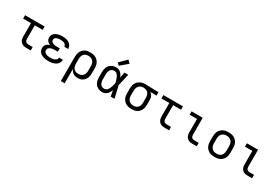

<svg xmlns="http://www.w3.org/2000/svg" viewBox="89 -2079 5223 3606"><g transform="rotate(30 2700.0 -276.5)"><path d="M413 0Q393 0 372 -3.5Q351 -7 332.5 -16Q314 -25 299 -40Q284 -55 275 -74Q266 -93 262.5 -113.5Q259 -134 259 -155V-447H88V-520H512V-447H341V-155Q341 -139 345 -124Q349 -109 358.5 -97Q368 -85 383 -79.5Q398 -74 413 -74H511V0Z M897 8Q872 8 846.5 5.5Q821 3 796 -4Q771 -11 748 -23Q725 -35 707.5 -53.5Q690 -72 681 -96.5Q672 -121 672 -147Q672 -168 678.5 -189.5Q685 -211 700 -227Q715 -243 734 -253.5Q753 -264 773 -271Q756 -278 739.5 -288.5Q723 -299 711 -313.5Q699 -328 693.5 -346.5Q688 -365 688 -384Q688 -408 696.5 -430.5Q705 -453 721 -470.5Q737 -488 758.5 -499Q780 -510 803 -516.5Q826 -523 849.5 -525.5Q873 -528 897 -528Q921 -528 945 -525.5Q969 -523 992 -516Q1015 -509 1036 -496.5Q1057 -484 1073 -466Q1089 -448 1097.5 -425Q1106 -402 1106 -378Q1106 -377 1106 -376.5Q1106 -376 1106 -375H1023Q1023 -375 1023 -375.5Q1023 -376 1023 -376Q1023 -390 1017 -403Q1011 -416 1001 -425Q991 -434 978 -440Q965 -446 951.5 -449Q938 -452 924.5 -453Q911 -454 897 -454Q884 -454 870.5 -453.5Q857 -453 843.5 -450Q830 -447 817.5 -442Q805 -437 794 -428.5Q783 -420 777 -408Q771 -396 771 -382Q771 -368 777 -355.5Q783 -343 794 -334Q805 -325 818 -320Q831 -315 844.5 -312Q858 -309 872 -308Q886 -307 900 -307H964V-234H900Q884 -234 868.5 -232.5Q853 -231 837.5 -228Q822 -225 807.5 -219Q793 -213 781 -203Q769 -193 762 -178.5Q755 -164 755 -149Q755 -148 755 -148Q755 -148 755 -148Q755 -133 762 -119Q769 -105 781 -95.5Q793 -86 807 -80Q821 -74 836 -71Q851 -68 866.5 -67Q882 -66 897 -66Q913 -66 928 -67Q943 -68 958 -71.5Q973 -75 987 -81Q1001 -87 1013 -96.5Q1025 -106 1032 -120Q1039 -134 1039 -150Q1039 -150 1039 -150Q1039 -150 1039 -150H1122Q1122 -149 1122 -149Q1122 -149 1122 -148Q1122 -123 1112.5 -98.5Q1103 -74 1085.5 -55.5Q1068 -37 1045.5 -24.5Q1023 -12 998.5 -4.5Q974 3 948.5 5.5Q923 8 897 8Z M1288 215V-310Q1288 -339 1293 -367.5Q1298 -396 1310.5 -422Q1323 -448 1343 -469.5Q1363 -491 1388.5 -504.5Q1414 -518 1443 -523Q1472 -528 1501 -528Q1530 -528 1559 -523Q1588 -518 1614.5 -505Q1641 -492 1662 -471Q1683 -450 1696.5 -423.5Q1710 -397 1715 -368Q1720 -339 1720 -310V-210Q1720 -183 1716.5 -156Q1713 -129 1703 -103.5Q1693 -78 1676 -56Q1659 -34 1636 -19Q1613 -4 1586.5 2Q1560 8 1532 8Q1507 8 1481.5 2.5Q1456 -3 1434.5 -17Q1413 -31 1397 -51.5Q1381 -72 1371 -96V215ZM1501 -65Q1520 -65 1538.5 -69Q1557 -73 1573.5 -82Q1590 -91 1603 -105.5Q1616 -120 1623.5 -137Q1631 -154 1634 -172.5Q1637 -191 1637 -210V-310Q1637 -329 1634 -347.5Q1631 -366 1623.5 -383Q1616 -400 1603 -414.5Q1590 -429 1573.5 -438Q1557 -447 1538.5 -451Q1520 -455 1501 -455Q1483 -455 1464.5 -451Q1446 -447 1430 -437.5Q1414 -428 1402 -413.5Q1390 -399 1383 -382Q1376 -365 1373.5 -346.5Q1371 -328 1371 -310V-210Q1371 -192 1373.5 -173.5Q1376 -155 1383 -138Q1390 -121 1402 -106.5Q1414 -92 1430 -82.5Q1446 -73 1464 -69Q1482 -65 1501 -65Z M2066 8Q2038 8 2011 2Q1984 -4 1960 -18.5Q1936 -33 1918.5 -54.5Q1901 -76 1890.5 -101.5Q1880 -127 1876 -154.5Q1872 -182 1872 -210V-310Q1872 -338 1876 -365.5Q1880 -393 1890.5 -418.5Q1901 -444 1918.5 -465.5Q1936 -487 1960 -501.5Q1984 -516 2011 -522Q2038 -528 2066 -528Q2093 -528 2118.5 -518Q2144 -508 2163 -489.5Q2182 -471 2196.5 -448Q2211 -425 2221 -400Q2227 -430 2232.5 -460Q2238 -490 2243 -520H2326Q2311 -456 2297 -391.5Q2283 -327 2267 -263Q2283 -198 2297.5 -132Q2312 -66 2328 0H2245Q2239 -31 2233.5 -62Q2228 -93 2222 -125Q2212 -99 2198 -75.5Q2184 -52 2164.5 -33Q2145 -14 2119 -3Q2093 8 2066 8ZM2066 -66Q2087 -66 2105.5 -77Q2124 -88 2136.5 -105Q2149 -122 2158 -141.5Q2167 -161 2173.5 -181.5Q2180 -202 2185.5 -222.5Q2191 -243 2195 -263Q2191 -283 2185.5 -303Q2180 -323 2173 -342.5Q2166 -362 2157.5 -381Q2149 -400 2136 -416.5Q2123 -433 2105 -443.5Q2087 -454 2066 -454Q2049 -454 2032 -449.5Q2015 -445 2001.5 -434.5Q1988 -424 1978.5 -409Q1969 -394 1964 -378Q1959 -362 1957 -344.5Q1955 -327 1955 -310V-210Q1955 -193 1957 -175.5Q1959 -158 1964 -142Q1969 -126 1978.5 -111Q1988 -96 2001.5 -85.5Q2015 -75 2032 -70.5Q2049 -66 2066 -66ZM2086 -577 2039 -623 2186 -768 2244 -712Z M2699 8Q2670 8 2641 3Q2612 -2 2585.5 -15Q2559 -28 2538 -49Q2517 -70 2503.5 -96.5Q2490 -123 2485 -152Q2480 -181 2480 -210V-310Q2480 -338 2484.5 -366Q2489 -394 2501.5 -419.5Q2514 -445 2533 -466Q2552 -487 2577 -500.5Q2602 -514 2629 -521Q2656 -528 2685 -528Q2688 -528 2692 -528Q2696 -528 2700 -528L2981 -520V-447L2846 -450Q2862 -439 2875 -423Q2888 -407 2897 -388.5Q2906 -370 2909 -350Q2912 -330 2912 -310V-210Q2912 -181 2907 -152.5Q2902 -124 2889.5 -98Q2877 -72 2857 -50.5Q2837 -29 2811.5 -15.5Q2786 -2 2757 3Q2728 8 2699 8ZM2699 -65Q2717 -65 2735.5 -69Q2754 -73 2770 -82.5Q2786 -92 2798 -106.5Q2810 -121 2817 -138Q2824 -155 2826.5 -173.5Q2829 -192 2829 -210V-310Q2829 -327 2827 -344.5Q2825 -362 2818.5 -378.5Q2812 -395 2801.5 -409Q2791 -423 2776.5 -433Q2762 -443 2745 -448Q2728 -453 2711 -454L2700 -455Q2698 -455 2695.5 -455Q2693 -455 2691 -455Q2673 -455 2655 -450Q2637 -445 2621.5 -435.5Q2606 -426 2594.5 -412Q2583 -398 2575.5 -381Q2568 -364 2565.5 -346Q2563 -328 2563 -310V-210Q2563 -191 2566 -172.5Q2569 -154 2576.5 -137Q2584 -120 2597 -105.5Q2610 -91 2626.5 -82Q2643 -73 2661.5 -69Q2680 -65 2699 -65Z M3413 0Q3393 0 3372 -3.5Q3351 -7 3332.5 -16Q3314 -25 3299 -40Q3284 -55 3275 -74Q3266 -93 3262.5 -113.5Q3259 -134 3259 -155V-447H3088V-520H3512V-447H3341V-155Q3341 -139 3345 -124Q3349 -109 3358.5 -97Q3368 -85 3383 -79.5Q3398 -74 3413 -74H3511V0Z M4013 0Q3993 0 3972 -3.5Q3951 -7 3932.5 -16Q3914 -25 3899 -40Q3884 -55 3875 -74Q3866 -93 3862.5 -113.5Q3859 -134 3859 -155V-447H3699V-520H3941V-155Q3941 -139 3945 -124Q3949 -109 3958.5 -97Q3968 -85 3983 -79.5Q3998 -74 4013 -74H4111V0Z M4500 8Q4471 8 4441.5 3Q4412 -2 4386 -15Q4360 -28 4338.5 -49Q4317 -70 4303.5 -96Q4290 -122 4285 -151.5Q4280 -181 4280 -210V-310Q4280 -339 4285 -368.5Q4290 -398 4303.5 -424Q4317 -450 4338.5 -471Q4360 -492 4386 -505Q4412 -518 4441.5 -523Q4471 -528 4500 -528Q4529 -528 4558.5 -523Q4588 -518 4614 -505Q4640 -492 4661.5 -471Q4683 -450 4696.5 -424Q4710 -398 4715 -368.5Q4720 -339 4720 -310V-210Q4720 -181 4715 -151.5Q4710 -122 4696.5 -96Q4683 -70 4661.5 -49Q4640 -28 4614 -15Q4588 -2 4558.5 3Q4529 8 4500 8ZM4500 -66Q4519 -66 4537.5 -69.5Q4556 -73 4573 -82Q4590 -91 4602.5 -105Q4615 -119 4623 -136.5Q4631 -154 4634 -172.5Q4637 -191 4637 -210V-310Q4637 -329 4634 -347.5Q4631 -366 4623 -383.5Q4615 -401 4602.5 -415Q4590 -429 4573 -438Q4556 -447 4537.5 -451Q4519 -455 4500 -455Q4481 -455 4462.5 -451Q4444 -447 4427 -438Q4410 -429 4397.5 -415Q4385 -401 4377 -383.5Q4369 -366 4366 -347.5Q4363 -329 4363 -310V-210Q4363 -191 4366 -172.5Q4369 -154 4377 -136.5Q4385 -119 4397.5 -105Q4410 -91 4427 -82Q4444 -73 4462.5 -69.5Q4481 -66 4500 -66Z M5213 0Q5193 0 5172 -3.5Q5151 -7 5132.5 -16Q5114 -25 5099 -40Q5084 -55 5075 -74Q5066 -93 5062.5 -113.5Q5059 -134 5059 -155V-447H4899V-520H5141V-155Q5141 -139 5145 -124Q5149 -109 5158.5 -97Q5168 -85 5183 -79.5Q5198 -74 5213 -74H5311V0Z"/></g></svg>

Font: Iosevka SS04 Extended
Style: Regular
Weight: 400
Width: 7
Monospace: yes
Designer: Belleve Invis
Foundry: Belleve Invis
Version: Version 19.0.0; ttfautohint (v1.8.4)